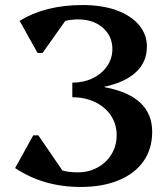

<svg xmlns="http://www.w3.org/2000/svg" viewBox="-20 -726 664 762"><path d="M300 16Q152 16 40 -59L112 -189H132L228 -49Q255 -42 289 -42Q332 -42 367.5 -61.5Q403 -81 423 -114.5Q443 -148 443 -190Q443 -233 420.5 -267Q398 -301 358 -320.5Q318 -340 267 -340V-398Q312 -398 348 -415.5Q384 -433 405 -463.5Q426 -494 426 -531Q426 -583 388 -616Q350 -649 290 -649Q263 -649 239 -643L149 -516H129L58 -643Q159 -706 308 -706Q384 -706 441.5 -685.5Q499 -665 531 -627.5Q563 -590 563 -541Q563 -480 519.5 -439.5Q476 -399 395 -382V-380Q584 -345 584 -203Q584 -135 549.5 -86Q515 -37 451 -10.5Q387 16 300 16Z"/></svg>

Font: Platypi Medium
Style: Regular
Weight: 500
Designer: David Sargent
Foundry: Bolt Cutter Type
Version: Version 1.200; ttfautohint (v1.8.4.7-5d5b)